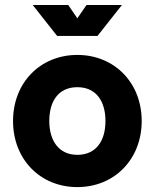

<svg xmlns="http://www.w3.org/2000/svg" viewBox="-20 -743 625 776"><path d="M255.9 -722.7H112.3L210.9 -597.7H374L472.7 -722.7H329.6L292.5 -668.9ZM32.7 -253.9C32.7 -99.1 142.6 13.2 292.5 13.2C442.4 13.2 552.7 -99.1 552.7 -253.9C552.7 -408.7 442.4 -521 292.5 -521C142.6 -521 32.7 -408.7 32.7 -253.9ZM179.2 -253.9C179.2 -334.5 216.8 -390.6 292.5 -390.6C368.2 -390.6 406.2 -334.5 406.2 -253.9C406.2 -173.3 368.2 -117.2 292.5 -117.2C216.8 -117.2 179.2 -175.8 179.2 -253.9Z"/></svg>

Font: Giphurs ExtraBold
Style: Regular
Weight: 800
Version: Version 1.000